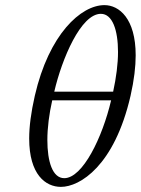

<svg xmlns="http://www.w3.org/2000/svg" viewBox="-20 -718 550 750"><path d="M116 -344C101 -278 94 -223 94 -177C94 -36 158 12 218 12C292 12 427 -70 490 -344C504 -406 510 -458 510 -502C510 -646 445 -698 388 -698C296 -698 171 -584 116 -344ZM422 -360H192C222 -489 296 -664 374 -664C419 -664 441 -601 441 -515C441 -469 434 -415 422 -360ZM414 -326C380 -181 303 -22 231 -22C185 -22 165 -87 165 -171C165 -219 172 -273 184 -326Z"/></svg>

Font: Libertinus Serif
Style: Italic
Weight: 400
Italic angle: -12°
Designer: Philipp H. Poll, Khaled Hosny
Foundry: Caleb Maclennan
Version: Version 7.050;RELEASE